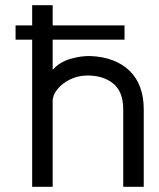

<svg xmlns="http://www.w3.org/2000/svg" viewBox="-20 -720 614 740"><path d="M534 0H455V-298Q455 -366 417 -397.5Q379 -429 317 -429Q282 -429 251.5 -414.5Q221 -400 202 -377Q183 -354 183 -331V0H104V-700H183V-451Q210 -481 251 -493Q292 -505 328 -504Q425 -500 479.5 -447Q534 -394 534 -298ZM460 -567H40V-622H460Z"/></svg>

Font: Kulim Park
Style: Regular
Weight: 400
Designer: Noponies / Dale Sattler
Foundry: Noponies
Version: Version 1.000; ttfautohint (v1.8.3)